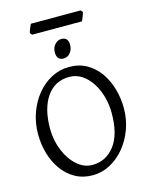

<svg xmlns="http://www.w3.org/2000/svg" viewBox="-137 -1016 873 1117"><g transform="rotate(-15 300.0 -457.5)"><path d="M280.8 14.6Q222.2 14.6 176.3 -11Q130.4 -36.6 98.6 -80.6Q66.9 -124.5 50.5 -180.9Q34.2 -237.3 34.2 -298.8Q34.2 -365.2 55.4 -425Q76.7 -484.9 114.3 -531Q151.9 -577.1 201.7 -603.5Q251.5 -629.9 309.1 -629.9Q369.6 -629.9 415.5 -603.5Q461.4 -577.1 492.7 -532.5Q523.9 -487.8 539.8 -431.6Q555.7 -375.5 555.7 -315.9Q555.7 -249.5 533.9 -189.9Q512.2 -130.4 473.9 -84.2Q435.5 -38.1 386 -11.7Q336.4 14.6 280.8 14.6ZM294.9 -43.9Q376 -43.9 428 -110.8Q480 -177.7 480 -307.1Q480 -357.9 466.8 -405.5Q453.6 -453.1 429 -491Q404.3 -528.8 370.4 -551.3Q336.4 -573.7 294.9 -573.7Q208 -573.7 158.9 -503.2Q109.9 -432.6 109.9 -313Q109.9 -240.2 135.3 -179Q160.6 -117.7 202.6 -80.8Q244.6 -43.9 294.9 -43.9ZM292.5 -685.5Q251.5 -685.5 251.5 -732.4Q251.5 -760.3 268.1 -779.5Q284.7 -798.8 307.6 -798.8Q349.1 -798.8 349.1 -752.4Q349.1 -725.1 333 -705.3Q316.9 -685.5 292.5 -685.5ZM150.9 -866.7 140.1 -878.9Q142.6 -889.6 148.9 -905.3Q155.3 -920.9 160.2 -930.2H459.5L470.2 -918.5Q468.3 -907.7 461.7 -891.8Q455.1 -876 451.2 -866.7Z"/></g></svg>

Font: David Libre
Style: Regular
Weight: 400
Designer: Ismar David, J. Victor Gaultney, Annie Olsen and Meir Sadan
Foundry: Monotype Imaging Inc. & SIL International
Version: Version 1.100; ttfautohint (v1.8.4.7-5d5b)